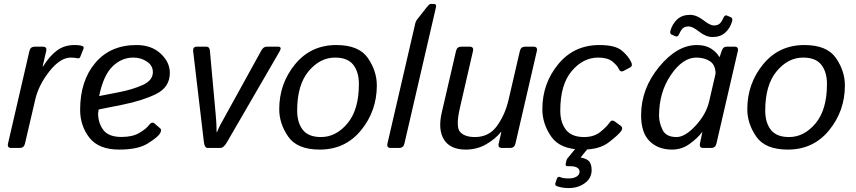

<svg xmlns="http://www.w3.org/2000/svg" viewBox="-20 -749 4331 972"><path d="M37.6 0Q15.6 0 20.5 -22L128.9 -490.7Q133.8 -512.7 155.8 -512.7H196.8Q218.8 -512.7 213.9 -490.7L195.8 -412.6H197.8Q232.9 -467.8 269.8 -494.4Q306.6 -521 356.9 -521Q385.7 -521 397.5 -515.6Q406.7 -511.7 402.3 -501L386.2 -460.9Q382.8 -452.1 372.1 -454.1Q355.5 -457.5 338.4 -457.5Q285.2 -457.5 230.5 -388.4Q175.8 -319.3 158.7 -246.1L106.4 -22Q101.6 0 79.6 0Z M385.7 -193.4Q385.7 -339.8 462.2 -430.4Q538.6 -521 670.9 -521Q746.6 -521 793.2 -477.8Q839.8 -434.6 839.8 -379.9Q839.8 -307.6 770.8 -273.4Q701.7 -239.3 599.6 -218.8L479.5 -194.8Q476.6 -176.3 476.6 -175.3Q476.6 -127 502.9 -91.3Q529.3 -55.7 595.2 -55.7Q651.4 -55.7 685.5 -76.2Q719.7 -96.7 731.9 -113.3Q749 -136.2 762.7 -123.5L791.5 -98.6Q800.8 -90.3 788.6 -71.3Q777.3 -53.7 728 -22.7Q678.7 8.3 583.5 8.3Q479.5 8.3 432.6 -52Q385.7 -112.3 385.7 -193.4ZM481.9 -262.7 582 -282.2Q650.4 -295.4 702.1 -318.6Q753.9 -341.8 753.9 -383.8Q753.9 -417 723.9 -437.3Q693.8 -457.5 654.8 -457.5Q595.7 -457.5 549.6 -412.6Q503.4 -367.7 481.9 -262.7Z M958 -488.8Q955.1 -512.7 976.6 -512.7H1024.9Q1040.5 -512.7 1042.5 -493.7L1071.8 -171.4Q1073.7 -151.9 1075.2 -127Q1076.7 -102.1 1076.7 -80.1H1078.6Q1087.4 -102.1 1095.5 -116.9Q1103.5 -131.8 1125.5 -171.4L1303.2 -493.7Q1314 -512.7 1329.6 -512.7H1387.7Q1409.2 -512.7 1395.5 -488.8L1129.4 -29.8Q1112.3 0 1096.2 0H1031.7Q1015.6 0 1012.2 -29.8Z M1393.6 -196.3Q1393.6 -325.2 1473.4 -423.1Q1553.2 -521 1682.6 -521Q1796.9 -521 1842.3 -455.3Q1887.7 -389.6 1887.7 -316.4Q1887.7 -187.5 1807.9 -89.6Q1728 8.3 1598.6 8.3Q1484.4 8.3 1439 -57.4Q1393.6 -123 1393.6 -196.3ZM1484.4 -189Q1484.4 -127.9 1512.9 -91.6Q1541.5 -55.2 1605 -55.2Q1681.2 -55.2 1739 -124.3Q1796.9 -193.4 1796.9 -323.7Q1796.9 -384.8 1768.3 -421.1Q1739.7 -457.5 1676.3 -457.5Q1600.1 -457.5 1542.2 -388.4Q1484.4 -319.3 1484.4 -189Z M1958.5 0Q1936.5 0 1941.4 -22L2082.5 -631.3Q2084.5 -641.1 2091.3 -649.9L2140.1 -711.9Q2153.3 -729 2159.2 -729H2176.3Q2190.9 -729 2187 -711.9L2027.3 -22Q2022.5 0 2000.5 0Z M2216.3 -178.7 2288.6 -490.7Q2293.5 -512.7 2315.4 -512.7H2357.4Q2379.4 -512.7 2374.5 -490.7L2308.1 -202.1Q2286.1 -106 2309.6 -80.6Q2333 -55.2 2384.3 -55.2Q2456.1 -55.2 2496.6 -112.1Q2537.1 -168.9 2554.2 -242.2L2611.8 -490.7Q2616.7 -512.7 2638.7 -512.7H2680.7Q2702.6 -512.7 2697.8 -490.7L2589.4 -22Q2584.5 0 2562.5 0H2521.5Q2499.5 0 2504.4 -22L2518.1 -80.6H2516.1Q2487.3 -44.9 2440.7 -18.3Q2394 8.3 2337.9 8.3Q2259.8 8.3 2228 -41.7Q2196.3 -91.8 2216.3 -178.7Z M2725.6 -196.3Q2725.6 -325.7 2805.4 -423.3Q2885.3 -521 3014.6 -521Q3093.8 -521 3127.4 -493.4Q3161.1 -465.8 3176.3 -432.6Q3184.1 -415 3169.4 -407.2L3137.2 -390.1Q3120.6 -381.3 3111.3 -402.3Q3104.5 -418 3080.1 -437.7Q3055.7 -457.5 3008.3 -457.5Q2932.1 -457.5 2874.3 -389.2Q2816.4 -320.8 2816.4 -189Q2816.4 -129.4 2845 -92.3Q2873.5 -55.2 2937 -55.2Q2987.3 -55.2 3019.5 -81.3Q3051.8 -107.4 3065.4 -127.9Q3076.7 -145 3091.3 -134.8L3122.1 -112.3Q3136.2 -102.1 3124.5 -85.4Q3110.4 -65.9 3062.5 -28.8Q3014.6 8.3 2930.7 8.3Q2816.4 8.3 2771 -56.9Q2725.6 -122.1 2725.6 -196.3ZM2797.9 192.9Q2787.6 189 2792.5 175.3L2798.8 156.7Q2804.2 141.1 2818.4 148.4Q2830.1 154.3 2860.4 154.3Q2883.8 154.3 2898.9 145Q2914.1 135.7 2914.1 119.6Q2914.1 107.4 2902.1 99.9Q2890.1 92.3 2866.2 92.3H2852.5Q2841.8 92.3 2843.8 80.1Q2847.2 59.6 2852.5 53.2L2896 0Q2904.8 -10.7 2918 -10.7H2951.7Q2967.3 -10.7 2958.5 0L2920.4 46.9L2919.9 48.3Q2952.6 54.7 2963.9 69.3Q2975.1 84 2975.1 112.8Q2975.1 152.8 2940.9 178Q2906.7 203.1 2858.9 203.1Q2825.2 203.1 2797.9 192.9Z M3380.4 -573.7Q3369.6 -578.6 3374.5 -595.2Q3384.8 -629.9 3409.4 -651.9Q3434.1 -673.8 3473.1 -673.8Q3506.3 -673.8 3540.5 -647Q3574.7 -620.1 3593.8 -620.1Q3614.7 -620.1 3625 -630.9Q3635.3 -641.6 3643.1 -660.2Q3649.4 -674.8 3661.1 -669.9L3680.2 -661.6Q3690.9 -656.7 3686 -640.1Q3675.8 -605.5 3651.1 -583.5Q3626.5 -561.5 3587.4 -561.5Q3554.2 -561.5 3520 -588.4Q3485.8 -615.2 3466.8 -615.2Q3445.8 -615.2 3435.5 -604.5Q3425.3 -593.8 3417.5 -575.2Q3411.1 -560.5 3399.4 -565.4ZM3225.6 -165.5Q3225.6 -299.8 3316.7 -410.4Q3407.7 -521 3507.8 -521Q3551.8 -521 3580.1 -502.7Q3608.4 -484.4 3622.1 -460H3623L3633.3 -490.7Q3640.6 -512.7 3657.2 -512.7H3698.2Q3720.2 -512.7 3715.3 -490.7L3606.9 -22Q3602.1 0 3580.1 0H3540.5Q3519 0 3523.4 -22L3535.6 -80.6H3534.7Q3510.7 -48.8 3470.9 -20.3Q3431.2 8.3 3382.3 8.3Q3311.5 8.3 3268.6 -34.4Q3225.6 -77.1 3225.6 -165.5ZM3316.4 -162.1Q3316.4 -129.9 3333.7 -92.5Q3351.1 -55.2 3404.8 -55.2Q3448.7 -55.2 3502 -113.3Q3555.2 -171.4 3569.8 -234.4L3602.5 -376Q3602.5 -419.9 3574.5 -438.7Q3546.4 -457.5 3504.9 -457.5Q3436.5 -457.5 3376.5 -369.9Q3316.4 -282.2 3316.4 -162.1Z M3763.2 -196.3Q3763.2 -325.2 3843 -423.1Q3922.9 -521 4052.2 -521Q4166.5 -521 4211.9 -455.3Q4257.3 -389.6 4257.3 -316.4Q4257.3 -187.5 4177.5 -89.6Q4097.7 8.3 3968.3 8.3Q3854 8.3 3808.6 -57.4Q3763.2 -123 3763.2 -196.3ZM3854 -189Q3854 -127.9 3882.6 -91.6Q3911.1 -55.2 3974.6 -55.2Q4050.8 -55.2 4108.6 -124.3Q4166.5 -193.4 4166.5 -323.7Q4166.5 -384.8 4137.9 -421.1Q4109.4 -457.5 4045.9 -457.5Q3969.7 -457.5 3911.9 -388.4Q3854 -319.3 3854 -189Z"/></svg>

Font: Istok Web
Style: Italic
Weight: 400
Italic angle: -13°
Designer: Andrey V. Panov
Foundry: Andrey V. Panov
Version: Version 1.0.2g